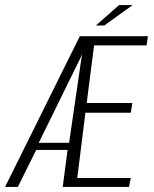

<svg xmlns="http://www.w3.org/2000/svg" viewBox="-49 -733 605 753"><path d="M-29 0 264 -591H531L526 -555H320L291 -329H470L464 -291H286L254 -35H464L457 0H197L216 -145H93L21 0ZM103 -173H222L271 -509L273 -522L269 -511ZM327 -633 418 -713H471L360 -633Z"/></svg>

Font: Alumni Sans Light
Style: Italic
Weight: 300
Italic angle: -8°
Version: Version 1.016